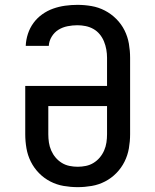

<svg xmlns="http://www.w3.org/2000/svg" viewBox="-20 -763 640 791"><path d="M300 8Q271 8 242 3Q213 -2 187 -15.5Q161 -29 140.5 -50Q120 -71 107 -97Q94 -123 89 -152Q84 -181 84 -210V-409H421V-525Q421 -542 418 -559Q415 -576 408.5 -592Q402 -608 391 -621.5Q380 -635 365 -643.5Q350 -652 333 -655.5Q316 -659 299 -659Q279 -659 258.5 -655Q238 -651 221 -640.5Q204 -630 193 -612Q182 -594 181 -574H86Q87 -599 95 -623.5Q103 -648 118 -668.5Q133 -689 154 -704Q175 -719 199 -727.5Q223 -736 248.5 -739.5Q274 -743 299 -743Q328 -743 357 -738Q386 -733 412 -719.5Q438 -706 459 -685Q480 -664 493 -638Q506 -612 511 -583Q516 -554 516 -525V-210Q516 -181 511 -152Q506 -123 493 -97Q480 -71 459.5 -50Q439 -29 413 -15.5Q387 -2 358 3Q329 8 300 8ZM300 -76Q317 -76 334 -79.5Q351 -83 365.5 -92Q380 -101 391 -114Q402 -127 409 -143Q416 -159 418.5 -176Q421 -193 421 -210V-326H179V-210Q179 -193 181.5 -176Q184 -159 191 -143Q198 -127 209 -114Q220 -101 234.5 -92Q249 -83 266 -79.5Q283 -76 300 -76Z"/></svg>

Font: Iosevka Curly Slab MdEx
Style: Regular
Weight: 500
Width: 7
Monospace: yes
Designer: Belleve Invis
Foundry: Belleve Invis
Version: Version 11.1.0; ttfautohint (v1.8.3)